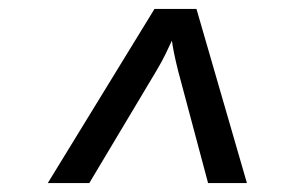

<svg xmlns="http://www.w3.org/2000/svg" viewBox="-20 -750 640 430"><path d="M87 -340 326 -730H420L533 -340H446L379 -591Q368 -635 365 -659Q360 -648 351 -629.5Q342 -611 330 -591L180 -340Z"/></svg>

Font: JetBrains Mono NL Medium
Style: Italic
Weight: 500
Italic angle: -9°
Monospace: yes
Designer: Philipp Nurullin, Konstantin Bulenkov
Foundry: JetBrains
Version: Version 2.305; ttfautohint (v1.8.4.7-5d5b)